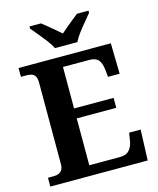

<svg xmlns="http://www.w3.org/2000/svg" viewBox="-134 -1024 921 1117"><g transform="rotate(-15 326.5 -465.5)"><path d="M28.1 0V-53H63.2Q80.5 -53 93.5 -58.7Q106.5 -64.3 114 -76.8Q121.4 -89.3 121.4 -109.6V-599.4Q121.4 -626.8 113.3 -639.7Q105.2 -652.7 91.6 -656.8Q78.1 -661 62 -661H28.1V-714H583.8L587.6 -529.7H517.6L512.6 -576.8Q508.6 -613.8 492.3 -633.4Q476 -653 436.8 -653H279.2V-403.2H517.3V-343.2H279.2V-61H464.1Q502.4 -61 521 -82.6Q539.6 -104.2 544.6 -137.2L552.2 -184.3H621.6L614.6 0ZM262 -771Q252 -794 231.7 -820.5Q211.4 -847 189.7 -873Q168.1 -899 152.1 -918V-931H221.3Q235.7 -920.6 255 -904.2Q274.2 -887.8 294.3 -871.3Q314.3 -854.8 329.3 -841.2Q344.3 -854.8 364.3 -871.3Q384.4 -887.8 404.4 -904.2Q424.5 -920.6 438.3 -931H507.5V-918Q492.5 -899 470.4 -873Q448.2 -847 428.4 -820.5Q408.6 -794 397.6 -771Z"/></g></svg>

Font: Noto Serif Gurmukhi
Style: Regular
Weight: 400
Designer: Vaibhav Singh and the Monotype Design Team
Foundry: Monotype Imaging Inc.
Version: Version 2.003